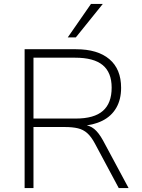

<svg xmlns="http://www.w3.org/2000/svg" viewBox="-20 -955 719 975"><path d="M105 0V-705H366Q476 -705 535.5 -654.5Q595 -604 595 -509Q595 -450 570.5 -407.5Q546 -365 500 -342Q454 -319 389 -315L396 -322L403 -321Q435 -319 458 -300.5Q481 -282 503 -242L633 0H583L462 -226Q444 -260 423.5 -278.5Q403 -297 375.5 -303.5Q348 -310 309 -310H150V0ZM150 -353H365Q458 -353 502.5 -392Q547 -431 547 -510Q547 -587 501.5 -624.5Q456 -662 362 -662H150ZM324 -765 442 -935H502L365 -765Z"/></svg>

Font: Nunito Sans 10pt ExtraLight
Style: Regular
Weight: 250
Designer: Vernon Adams
Foundry: Vernon Adams
Version: Version 3.101;gftools[0.9.27]